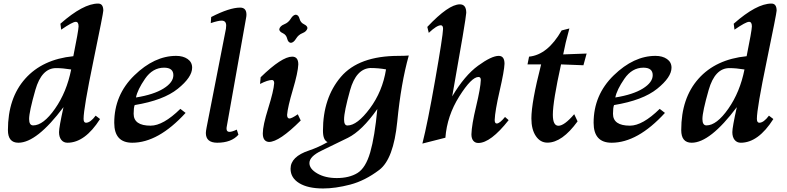

<svg xmlns="http://www.w3.org/2000/svg" viewBox="-20 -799 4458 1088"><path d="M168 -88.4Q225.6 -88.4 291.7 -182.9Q357.9 -277.3 383.3 -405.3Q335.4 -413.1 297.9 -413.1Q215.8 -413.1 180.4 -289.3Q145 -165.5 145 -124.5Q145 -88.4 168 -88.4ZM362.3 9.8Q340.3 9.8 327.4 -6.3Q314.5 -22.5 314.5 -50.3Q314.5 -77.6 339.8 -191.9Q188.5 9.8 84 9.8Q24.9 9.8 24.9 -62Q24.9 -243.2 122.8 -353Q220.7 -462.9 395.5 -480.5Q424.3 -623 425.3 -649.4Q425.3 -675.3 409.2 -675.3Q391.1 -675.3 326.7 -630.9L322.3 -664.6Q451.7 -778.8 536.1 -778.8Q565.4 -778.8 565.4 -738.8Q565.4 -725.1 509.5 -454.8Q453.6 -184.6 453.6 -126Q453.6 -103.5 467.3 -103.5Q492.2 -103.5 522 -143.6L546.9 -124.5Q461.4 9.8 362.3 9.8Z M729.5 9.8Q627.4 9.8 627.4 -103Q627.4 -261.2 741.2 -371.8Q855 -482.4 978 -482.4Q1017.6 -482.4 1043.2 -464.6Q1068.8 -446.8 1068.8 -415.5Q1068.8 -361.3 987.5 -295.9Q906.2 -230.5 743.2 -203.6Q737.3 -188.5 737.3 -154.3Q737.3 -86.9 833.5 -86.9Q904.8 -86.9 1002 -182.1L1031.7 -159.2Q877 9.8 729.5 9.8ZM750.5 -246.6Q851.1 -262.7 906.7 -297.4Q962.4 -332 962.4 -373Q962.4 -415.5 909.7 -415.5Q845.2 -415.5 802 -352.8Q758.8 -290 750.5 -246.6Z M1210.4 9.8Q1146.5 9.3 1146.5 -45.4Q1146.5 -54.7 1150.9 -77.6L1260.3 -636.2Q1261.7 -646 1261.7 -654.3Q1261.7 -682.1 1235.4 -682.1Q1216.3 -682.1 1174.3 -668L1176.8 -702.6Q1280.8 -755.9 1340.8 -755.9Q1376.5 -755.9 1376.5 -716.3Q1376.5 -707.5 1374.5 -697.8L1264.2 -77.6L1263.7 -69.8Q1263.7 -51.8 1280.3 -51.8Q1294.9 -51.8 1321.8 -64.5L1331.1 -35.6Q1291 9.8 1210.4 9.8Z M1503.9 5.4Q1469.2 2.9 1469.2 -43Q1469.2 -87.4 1500 -185.8Q1530.8 -284.2 1533.7 -327.6Q1533.7 -344.7 1522 -345.7Q1497.1 -345.7 1453.6 -323.2L1457 -361.3Q1577.1 -478 1635.7 -478Q1670.4 -478 1670.4 -434.1Q1668.5 -388.2 1639.4 -290.3Q1610.4 -192.4 1606.9 -148.4Q1606.9 -128.4 1619.6 -127.4Q1632.8 -127.4 1667.5 -151.4L1684.1 -116.2Q1562.5 5.4 1503.9 5.4ZM1628.4 -556.2Q1612.8 -557.6 1607.4 -579.8Q1602.1 -602.1 1582.3 -611.1Q1562.5 -620.1 1562.5 -633.8Q1566.9 -651.9 1590.6 -661.4Q1614.3 -670.9 1627.4 -692.6Q1640.6 -714.4 1656.2 -715.8Q1671.9 -714.4 1677.5 -692.6Q1683.1 -670.9 1702.6 -661.6Q1722.2 -652.3 1722.2 -639.2Q1717.8 -620.6 1694.3 -611.3Q1670.9 -602.1 1657.5 -579.8Q1644 -557.6 1628.4 -556.2Z M1948.7 -87.9Q2003.9 -87.9 2075.7 -184.3Q2147.5 -280.8 2167.5 -405.8Q2125 -413.6 2078.1 -413.6Q1997.6 -408.7 1963.6 -287.1Q1929.7 -165.5 1929.7 -122.1Q1929.7 -87.9 1948.7 -87.9ZM1888.2 210Q1959 210 2005.6 181.4Q2052.2 152.8 2077.9 64.2Q2103.5 -24.4 2118.2 -181.2Q2031.2 -57.6 1951.7 -18.1Q1872.1 21.5 1802.7 54.4Q1733.4 87.4 1733.4 125Q1733.4 158.2 1778.3 184.1Q1823.2 210 1888.2 210ZM1811 269Q1725.1 269 1675.8 239Q1626.5 209 1626.5 157.2Q1626.5 88.4 1731.4 53.7Q1783.7 36.1 1836.4 6.3Q1810.1 -4.9 1810.1 -58.1Q1810.1 -244.1 1911.6 -363.3Q2013.2 -482.4 2238.8 -482.4Q2272.5 -482.4 2296.4 -484.4Q2252.4 -328.1 2231 -108.9Q2210 102.5 2129.2 163.8Q2048.3 225.1 1964.4 247.1Q1880.4 269 1811 269Z M2373.5 14.6Q2402.8 -100.1 2446 -346.4Q2489.3 -592.8 2490.7 -635.3Q2490.7 -655.8 2478 -655.8Q2455.1 -655.8 2409.7 -612.8L2401.4 -646.5Q2522 -774.4 2585.9 -774.4Q2622.1 -774.4 2622.1 -726.6Q2620.6 -691.4 2542.5 -252.9Q2612.8 -371.1 2689.2 -426.8Q2765.6 -482.4 2806.2 -482.4Q2838.9 -482.4 2838.9 -437.5Q2837.4 -397.5 2811.3 -283.9Q2785.2 -170.4 2783.2 -119.1Q2783.2 -99.1 2794.9 -99.1Q2811.5 -99.1 2841.8 -136.2L2862.3 -118.2Q2760.3 11.2 2690.4 11.2Q2672.4 11.2 2661.9 -1.5Q2651.4 -14.2 2651.4 -38.1Q2652.8 -91.3 2678 -196Q2703.1 -300.8 2704.6 -345.7Q2704.6 -362.8 2691.4 -362.8Q2651.9 -362.8 2582.5 -252.7Q2513.2 -142.6 2503.9 -18.6Z M3082 9.3Q3041.5 9.3 3016.4 -28.1Q2991.2 -65.4 2991.2 -127.9Q2991.2 -218.8 3046.4 -434.1H2969.2L2978 -478Q3083.5 -488.3 3162.6 -626.5L3206.5 -637.7Q3183.1 -553.2 3171.4 -490.7L3304.2 -495.6L3286.1 -429.2L3159.2 -434.1Q3112.8 -223.6 3112.8 -148.9Q3112.8 -86.4 3144.5 -86.4Q3177.7 -86.4 3233.9 -151.9L3252.9 -111.3Q3165.5 9.3 3082 9.3Z M3445.8 9.8Q3343.8 9.8 3343.8 -103Q3343.8 -261.2 3457.5 -371.8Q3571.3 -482.4 3694.3 -482.4Q3733.9 -482.4 3759.5 -464.6Q3785.2 -446.8 3785.2 -415.5Q3785.2 -361.3 3703.9 -295.9Q3622.6 -230.5 3459.5 -203.6Q3453.6 -188.5 3453.6 -154.3Q3453.6 -86.9 3549.8 -86.9Q3621.1 -86.9 3718.3 -182.1L3748 -159.2Q3593.3 9.8 3445.8 9.8ZM3466.8 -246.6Q3567.4 -262.7 3623 -297.4Q3678.7 -332 3678.7 -373Q3678.7 -415.5 3626 -415.5Q3561.5 -415.5 3518.3 -352.8Q3475.1 -290 3466.8 -246.6Z M3983.4 -88.4Q4041 -88.4 4107.2 -182.9Q4173.3 -277.3 4198.7 -405.3Q4150.9 -413.1 4113.3 -413.1Q4031.2 -413.1 3995.8 -289.3Q3960.4 -165.5 3960.4 -124.5Q3960.4 -88.4 3983.4 -88.4ZM4177.7 9.8Q4155.8 9.8 4142.8 -6.3Q4129.9 -22.5 4129.9 -50.3Q4129.9 -77.6 4155.3 -191.9Q4003.9 9.8 3899.4 9.8Q3840.3 9.8 3840.3 -62Q3840.3 -243.2 3938.2 -353Q4036.1 -462.9 4210.9 -480.5Q4239.7 -623 4240.7 -649.4Q4240.7 -675.3 4224.6 -675.3Q4206.5 -675.3 4142.1 -630.9L4137.7 -664.6Q4267.1 -778.8 4351.6 -778.8Q4380.9 -778.8 4380.9 -738.8Q4380.9 -725.1 4325 -454.8Q4269 -184.6 4269 -126Q4269 -103.5 4282.7 -103.5Q4307.6 -103.5 4337.4 -143.6L4362.3 -124.5Q4276.9 9.8 4177.7 9.8Z"/></svg>

Font: Kelvinch
Style: Bold Italic
Weight: 700
Italic angle: -10°
Designer: Paul James Miller
Foundry: High-Logic / Made with FontCreator
Version: Version 3.30 September 23, 2016